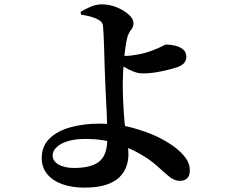

<svg xmlns="http://www.w3.org/2000/svg" viewBox="-20 -808 1040 879"><path d="M366 51Q310 51 266 35.5Q222 20 196.5 -10.5Q171 -41 171 -84Q171 -139 207 -174Q243 -209 303.5 -225.5Q364 -242 435 -242Q519 -242 586.5 -223Q654 -204 698 -183Q736 -165 770 -141.5Q804 -118 826.5 -89.5Q849 -61 849 -28Q849 -3 836.5 8.5Q824 20 803 20Q779 20 755.5 1Q732 -18 700.5 -47Q669 -76 620 -104Q573 -131 512 -151.5Q451 -172 371 -172Q324 -172 290 -161.5Q256 -151 238.5 -133.5Q221 -116 221 -97Q221 -70 248.5 -54.5Q276 -39 319 -39Q373 -39 406.5 -52.5Q440 -66 455.5 -94.5Q471 -123 471 -170Q471 -202 470.5 -233Q470 -264 468.5 -293.5Q467 -323 465.5 -350.5Q464 -378 463 -403.5Q462 -429 461 -451Q460 -472 459 -506.5Q458 -541 457 -578Q456 -615 454.5 -644.5Q453 -674 452 -684Q451 -699 445 -706.5Q439 -714 426 -720Q409 -729 387 -734Q365 -739 351 -741L349 -754Q369 -766 394.5 -777Q420 -788 447 -788Q481 -788 514.5 -774.5Q548 -761 569.5 -741Q591 -721 591 -703Q591 -684 581 -672.5Q571 -661 564 -641Q560 -627 555.5 -599Q551 -571 548 -538.5Q545 -506 543.5 -476Q542 -446 542 -426Q542 -408 542.5 -383.5Q543 -359 544.5 -331Q546 -303 548 -274.5Q550 -246 554 -218Q558 -185 563 -159Q568 -133 568 -102Q568 -72 558 -44.5Q548 -17 525.5 4.5Q503 26 464 38.5Q425 51 366 51ZM632 -472Q613 -472 591 -480.5Q569 -489 549.5 -501Q530 -513 516 -521L515 -556Q528 -554 538 -553Q548 -552 556 -552Q577 -552 614 -559Q651 -566 680 -578Q707 -588 721.5 -596Q736 -604 742 -604Q761 -604 782 -599Q803 -594 818 -582Q833 -570 833 -548Q833 -533 824.5 -521.5Q816 -510 794 -501Q782 -497 756 -490Q730 -483 697.5 -477.5Q665 -472 632 -472Z"/></svg>

Font: Noto Serif HK ExtraLight
Style: Bold
Weight: 700
Version: Version 2.002-H1;hotconv 1.1.0;makeotfexe 2.6.0